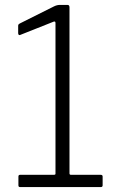

<svg xmlns="http://www.w3.org/2000/svg" viewBox="-20 -762 484 782"><path d="M398 -43C398 -47.7 395.3 -50 390 -50H269C265 -50 263 -52 263 -56V-732C263 -738.7 260.3 -742 255 -742H224C216 -742 208 -740 200 -736L60 -666C58 -664.7 56.5 -663.5 55.5 -662.5C54.5 -661.5 54 -659.3 54 -656V-628C54 -622 56 -619 60 -619L63 -620L199 -674C201.7 -674.7 203.5 -674.5 204.5 -673.5C205.5 -672.5 206 -670.3 206 -667V-54C206 -51.3 203.7 -50 199 -50H62C57.3 -50 55 -47.7 55 -43V-7C55 -2.3 57.3 0 62 0H390C395.3 0 398 -2.3 398 -7Z"/></svg>

Font: Libre Franklin ExtraLight
Style: Regular
Weight: 275
Designer: Pablo Impallari, Rodrigo Fuenzalida
Foundry: Impallari Type
Version: Version 1.002; ttfautohint (v1.5)